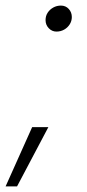

<svg xmlns="http://www.w3.org/2000/svg" viewBox="-41 -515 311 687"><path d="M161 -402Q145 -402 133.5 -414Q122 -426 122 -443Q122 -458 129.5 -469.5Q137 -481 149.5 -488Q162 -495 177 -495Q194 -495 205 -483Q216 -471 216 -454Q216 -440 208.5 -428Q201 -416 188.5 -409Q176 -402 161 -402ZM-21 152 74 -60H132L20 152Z"/></svg>

Font: Red Hat Text VF
Style: Italic
Weight: 300
Italic angle: -12°
Designer: Pentagram, MCKL
Foundry: Pentagram, MCKL
Version: Version 1.023